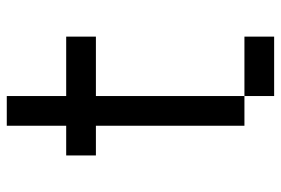

<svg xmlns="http://www.w3.org/2000/svg" viewBox="-150 -671 821 561"><g transform="rotate(-90 260.5 -390.5)"><path d="M173.6 -86.8V-520.8H86.8V-607.6H173.6V-781.2H260.4V-607.6H434V-520.8H260.4V-86.8ZM434 -86.8V0H260.4V-86.8Z"/></g></svg>

Font: 8-bit Operator+
Style: Regular
Weight: 400
Designer: GrandChaos9000
Foundry: Grand Chaos Productions
Version: Version 1.2.0 - April 24, 2014